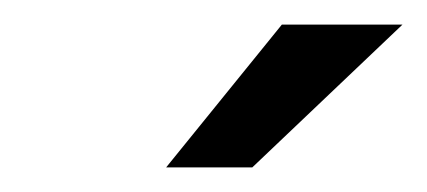

<svg xmlns="http://www.w3.org/2000/svg" viewBox="-20 -726 347 156"><path d="M185 -590H115L209 -706H307Z"/></svg>

Font: YamahaIndonesia935. App
Style: Italic
Weight: 400
Italic angle: -10°
Designer: Dalton Maag Ltd
Foundry: Dalton Maag Ltd
Version: Version 1.002; January 01, 2024; Regular/Italic